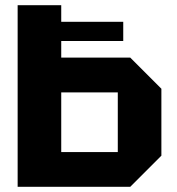

<svg xmlns="http://www.w3.org/2000/svg" viewBox="-20 -720 682 740"><path d="M48 0V-700H216V-636H455V-562H216V-498H482L602 -378V-120L482 0ZM216 -134H434V-364H216Z"/></svg>

Font: Tektur
Style: Bold
Weight: 700
Designer: Adam Jagosz
Foundry: Adam Jagosz
Version: Version 1.005;gftools[0.9.30]